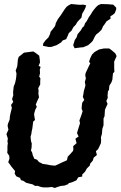

<svg xmlns="http://www.w3.org/2000/svg" viewBox="-20 -919 600 955"><path d="M252 16 238 11 220 13H195L184 11L166 5L155 6L142 -2L125 -6L110 -10L95 -20L84 -23L80 -34L61 -42L53 -55L55 -68L47 -78L37 -90L28 -103L21 -112L27 -130L26 -144L16 -159L17 -171V-192L19 -207L17 -215L19 -230L12 -252L22 -274L18 -291L19 -302L28 -324L29 -339L32 -354L37 -374L39 -382L35 -397L46 -412L40 -426L46 -445L45 -461L47 -477L48 -488L55 -506L59 -524L61 -538L62 -554L58 -568L64 -584L66 -591L69 -623L73 -636L87 -647L99 -657L114 -659L145 -663L149 -661L161 -653L175 -642L178 -621L179 -608L172 -592L182 -586L178 -573L179 -555L175 -538L181 -529L180 -516V-499L170 -480L172 -467L171 -453L174 -435L165 -416L158 -399L163 -388L155 -372L150 -354V-346L154 -322L145 -314L141 -281L137 -262L136 -253L132 -239L134 -218L138 -205L137 -184L134 -171L140 -160L143 -147L151 -129L164 -125L174 -113L187 -107L191 -104L212 -101L232 -97L254 -95L270 -102L286 -110L300 -116L313 -122L317 -140L327 -150L343 -168L345 -176L344 -192L361 -207L355 -229L371 -240L363 -257L368 -274L378 -306L375 -320L381 -336L385 -347L391 -366L386 -378L387 -394L389 -408L399 -422L392 -437L395 -452L397 -466L402 -483L405 -495L402 -511L407 -529L404 -545L406 -556L415 -575L422 -590L429 -604L423 -612L429 -630L438 -648L450 -660L462 -667L473 -673L497 -678H523L533 -671L545 -661L554 -653L560 -640L548 -613V-592V-581L549 -562L542 -554L540 -536L539 -523L534 -509L524 -493L522 -472L517 -465L515 -444L516 -432L509 -417L515 -402L509 -389L502 -373L501 -356L500 -341L495 -330V-311V-296L489 -278L487 -253L482 -236L483 -222L482 -207L476 -194L468 -177L457 -167L462 -148L446 -135L442 -121L428 -104L427 -96L412 -81L403 -65L389 -51V-41L369 -37L360 -22L337 -12L322 -8L319 -3L301 4L282 6L269 10ZM224 -685 194 -691 195 -703 206 -718 221 -733 230 -752 231 -760 243 -775 253 -788 256 -796 257 -803 268 -824 282 -843 290 -855 301 -872 311 -885 322 -893 334 -899 366 -896 379 -895 393 -896 408 -893 406 -883 399 -868 389 -851 385 -831 374 -820 365 -810 356 -795 345 -784 336 -767 322 -754 317 -741 309 -724 292 -718 284 -708 271 -700 261 -694 248 -690 237 -686ZM351 -679 344 -694 348 -707 352 -720 361 -733 366 -749 382 -768 390 -782 398 -789 403 -803 412 -815 421 -832 432 -848 441 -863 448 -872 458 -884 468 -893 482 -899 518 -898 528 -897 543 -896 558 -881V-872L551 -854L541 -845L529 -838L530 -826L510 -813L498 -795L493 -789L485 -771L472 -758L458 -747L451 -736L442 -717L434 -708L418 -694L406 -689L394 -684L381 -683Z"/></svg>

Font: Winky Rough Medium
Style: Italic
Weight: 500
Italic angle: -8.97852°
Designer: Simon Atzbach
Foundry: typofactur
Version: Version 1.206; ttfautohint (v1.8.4.7-5d5b)